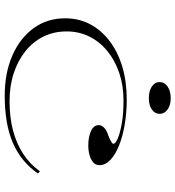

<svg xmlns="http://www.w3.org/2000/svg" viewBox="16 -762 761 834"><g transform="rotate(90 397.0 -345.5)"><path d="M396 15Q297 15 221 -18.5Q145 -52 102.5 -111Q60 -170 60 -247Q60 -307 85.5 -355.5Q111 -404 158 -440Q205 -476 269.5 -495.5Q334 -515 412 -515Q469 -515 520 -506.5Q571 -498 611.5 -482Q652 -466 675 -444Q698 -422 698 -396Q698 -380 686 -369.5Q674 -359 654.5 -353.5Q635 -348 612 -348Q576 -348 550 -359.5Q524 -371 524 -394Q524 -406 535.5 -417Q547 -428 569 -435Q605 -449 605 -457Q605 -466 582 -476Q559 -486 517 -493.5Q475 -501 417 -501Q352 -501 297.5 -482.5Q243 -464 202.5 -431Q162 -398 139.5 -353Q117 -308 117 -254Q117 -199 139 -154Q161 -109 201.5 -76Q242 -43 297.5 -24.5Q353 -6 420 -6Q490 -6 547 -21Q604 -36 648.5 -65Q693 -94 725 -138L734 -129Q708 -92 675 -65Q642 -38 600 -20Q558 -2 507 6.5Q456 15 396 15ZM407 -706Q437 -706 456 -692.5Q475 -679 475 -658Q475 -637 456 -624Q437 -611 407 -611Q376 -611 356.5 -624Q337 -637 337 -658Q337 -679 356.5 -692.5Q376 -706 407 -706Z"/></g></svg>

Font: Kalnia SemiExpanded ExtraLight
Style: Regular
Weight: 250
Width: 6
Designer: Frida Medrano
Foundry: Frida Medrano
Version: Version 1.105